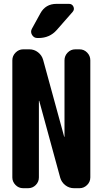

<svg xmlns="http://www.w3.org/2000/svg" viewBox="-20 -990 540 1010"><path d="M277.3 -969.7H342.8Q359.4 -969.7 366.2 -955.1Q373 -940.4 362.3 -927.7L278.3 -832Q241.2 -790 182.6 -790H176.8Q158.2 -790 148.4 -806.6Q138.7 -823.2 148.4 -839.8L192.4 -919.9Q219.7 -969.7 277.3 -969.7ZM398.4 -730.5Q421.9 -730.5 438.5 -713.4Q455.1 -696.3 455.1 -672.9V-56.6Q455.1 -33.2 438 -16.6Q420.9 0 398.4 0H369.1Q343.8 0 323.7 -15.6Q303.7 -31.2 296.9 -54.7L186.5 -459Q186.5 -460 185.5 -460Q184.6 -460 184.6 -459V-56.6Q184.6 -33.2 168 -16.6Q151.4 0 127.9 0H101.6Q78.1 0 61.5 -17.1Q44.9 -34.2 44.9 -56.6V-672.9Q44.9 -696.3 62 -713.4Q79.1 -730.5 101.6 -730.5H134.8Q160.2 -730.5 180.2 -714.8Q200.2 -699.2 207 -674.8L317.4 -271.5Q317.4 -270.5 318.4 -270Q319.3 -269.5 319.3 -271.5V-672.9Q319.3 -696.3 335.9 -713.4Q352.5 -730.5 376 -730.5Z"/></svg>

Font: Rounded Mgen+ 1m bold
Style: Bold
Weight: 700
Designer: [Source Han Sans]
Ryoko NISHIZUKA  (kana & ideographs); Paul D. Hunt (Latin, Greek & Cyrillic); Wenlong ZHANG  (bopomofo
Version: Version 1.059.20150602